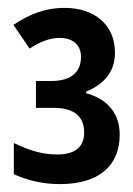

<svg xmlns="http://www.w3.org/2000/svg" viewBox="-20 -827 337 486"><path d="M132 -361C232 -361 283 -409 283 -486C283 -538 254 -576 198 -591V-595C248 -616 271 -649 271 -694C271 -765 218 -807 144 -807C92 -807 53 -790 14 -764L55 -704C82 -722 107 -731 131 -731C164 -731 185 -714 185 -683C185 -648 164 -622 110 -622H71V-554H116C170 -554 193 -530 193 -492C193 -458 174 -436 124 -436C84 -436 51 -448 15 -465V-386C51 -370 88 -361 132 -361Z"/></svg>

Font: Noto Sans Tamil Condensed SemiBold
Style: Regular
Weight: 600
Width: 3
Designer: Jelle Bosma - Monotype Design Team
Foundry: Monotype Imaging Inc.
Version: Version 2.004